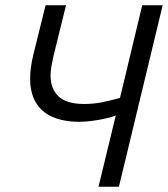

<svg xmlns="http://www.w3.org/2000/svg" viewBox="-20 -713 641 733"><path d="M356 0 422 -272Q410 -267 384.5 -261Q359 -255 331.5 -251.5Q304 -248 284 -248Q222 -248 179.5 -267Q137 -286 116 -323Q95 -360 95 -413Q95 -433 98 -455.5Q101 -478 107 -503L154 -693H232L183 -494Q179 -475 176 -458Q173 -441 173 -425Q173 -374 203.5 -345Q234 -316 302 -316Q341 -316 378.5 -324.5Q416 -333 438 -339L523 -693H601L434 0Z"/></svg>

Font: Ubuntu Sans
Style: Italic
Weight: 400
Italic angle: -13.5°
Designer: Dalton Maag Ltd
Foundry: Dalton Maag Ltd
Version: Version 1.006